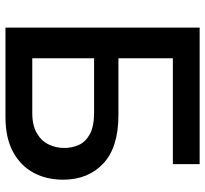

<svg xmlns="http://www.w3.org/2000/svg" viewBox="-44 -706 750 702"><g transform="rotate(90 331.0 -355.0)"><path d="M81 0V-710H580V-612H193V-413H401Q519 -413 578 -357.5Q637 -302 637 -211Q637 -150 611.5 -102.5Q586 -55 535 -27.5Q484 0 408 0ZM193 -98H393Q439 -98 467.5 -115Q496 -132 508.5 -158.5Q521 -185 521 -215Q521 -243 510 -268Q499 -293 470.5 -308.5Q442 -324 391 -324H193Z"/></g></svg>

Font: Raleway SemiBold
Style: Regular
Weight: 600
Designer: Matt McInerney, Pablo Impallari, Rodrigo Fuenzalida
Foundry: Matt McInerney, Pablo Impallari, Rodrigo Fuenzalida
Version: Version 4.026